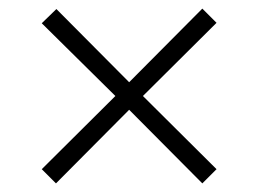

<svg xmlns="http://www.w3.org/2000/svg" viewBox="-20 -474 600 446"><path d="M111 -453 280 -283 450 -454 483 -421 312 -251 483 -81 450 -48 280 -219 110 -48 77 -81 248 -251 77 -420Z"/></svg>

Font: TitilliumText
Style: Light
Weight: 300
Designer: Accademia di Belle Arti di Urbino and others
Foundry: Accademia di Belle Arti di Urbino and others.
Version: Version 60.001